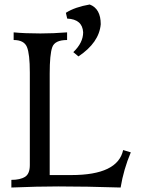

<svg xmlns="http://www.w3.org/2000/svg" viewBox="-20 -838 643 858"><path d="M519 0Q364.7 -4.9 240.2 -4.9Q148.4 -4.9 30.8 0V-34.2Q69.8 -34.2 91.6 -47.6Q113.3 -61 113.3 -100.6V-513.7Q113.3 -597.2 100.3 -628.2Q87.4 -659.2 41 -659.2V-693.4Q90.3 -688.5 160.6 -688.5Q218.3 -688.5 279.8 -693.4V-659.2Q225.1 -659.2 213.6 -627.2Q202.1 -595.2 202.1 -508.8V-55.7H298.8Q506.3 -55.7 530.3 -167.5L564.5 -157.2Q532.2 -80.6 519 0ZM330.6 -585.9 307.6 -605Q351.6 -647 351.6 -693.8Q348.1 -752 280.3 -754.9L274.4 -780.8Q314.9 -806.6 380.9 -817.9Q430.2 -799.3 430.2 -729.5Q422.9 -647.5 330.6 -585.9Z"/></svg>

Font: Kelvinch
Style: Regular
Weight: 400
Designer: Paul James MIller
Foundry: High-Logic / Made with FontCreator
Version: Version 3.30 September 23, 2016